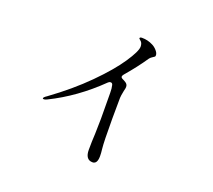

<svg xmlns="http://www.w3.org/2000/svg" viewBox="-132 -947 1263 1141"><g transform="rotate(20 500.0 -376.0)"><path d="M694 -705Q694 -698 691.5 -695.5Q689 -693 682 -689Q681 -688 674 -683.5Q667 -679 661 -671Q615 -603 553 -531Q546 -522 546 -517Q546 -509 557 -504Q561 -502 566 -499.5Q571 -497 577 -493Q592 -484 592 -467Q592 -458 587 -440Q580 -405 580 -394L579 -262Q579 -114 584 -71Q587 -47 587 -28Q587 22 557 22Q534 22 522.5 6Q511 -10 511 -40Q511 -92 514 -143Q516 -207 516 -238L515 -402Q515 -431 510 -450Q507 -462 496 -462Q488 -462 481 -455Q340 -317 177 -237Q165 -231 158 -231Q150 -231 150 -235Q150 -242 170 -255Q298 -348 394 -444.5Q490 -541 540.5 -616.5Q591 -692 591 -721Q591 -741 581 -752Q577 -756 572 -760Q567 -764 567 -766Q567 -774 582 -774Q618 -774 651 -757Q667 -749 680.5 -733.5Q694 -718 694 -705Z"/></g></svg>

Font: Shippori Mincho B1
Style: Regular
Weight: 400
Designer: FONTDASU
Foundry: FONTDASU / Google Inc. / but / Adobe
Version: Version 3.110; ttfautohint (v1.8.3)